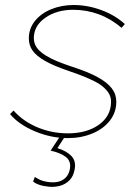

<svg xmlns="http://www.w3.org/2000/svg" viewBox="-20 -545 557 766"><path d="M20 -90 34 -104Q72 -61 129.5 -37Q187 -13 251 -13Q326 -13 374 -47Q422 -81 423 -137Q424 -159 411 -177.5Q398 -196 373 -212Q334 -235 254 -262Q195 -282 160.5 -301.5Q126 -321 110.5 -342.5Q95 -364 95 -392Q95 -431 119.5 -461.5Q144 -492 185 -508.5Q226 -525 273 -525Q330 -525 385 -504.5Q440 -484 478 -449L465 -434Q423 -470 374 -488Q325 -506 272 -506Q206 -506 160.5 -474Q115 -442 115 -393Q115 -365 136.5 -343.5Q158 -322 207 -301Q242 -287 267 -279Q332 -258 370 -237Q408 -216 426 -192.5Q444 -169 444 -139Q444 -97 418.5 -64Q393 -31 348.5 -12.5Q304 6 250 6Q184 6 119.5 -21Q55 -48 20 -90ZM112 179 119 161 131 168Q149 179 180 182Q212 185 233 171Q254 157 259 128Q264 98 243 81.5Q222 65 182 56L220 -2L239 0L209 46Q245 57 264.5 77Q284 97 278 130Q273 159 256.5 175Q240 191 218.5 196.5Q197 202 176 200Q154 198 137.5 192.5Q121 187 112 179Z"/></svg>

Font: Fixel Italic Variable Display Thin
Style: Italic
Weight: 100
Italic angle: -10°
Designer: AlfaBravo + MacPaw
Foundry: Kyrylo Tkachov, Marchela Mozhyna, Serhii Makarenko, Maria Weinstein, Zakhar Kryvoshyya
Version: Version 1.210;Glyphs 3.2 (3217)